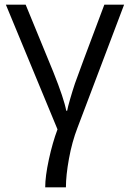

<svg xmlns="http://www.w3.org/2000/svg" viewBox="-20 -555 552 815"><path d="M259.8 240.2H171.9Q171.9 193.4 187.5 121.6Q203.1 49.8 224.1 -5.9L4.9 -535.2H88.9L206.1 -250Q252 -135.3 261.2 -85H265.1Q267.6 -99.6 277.6 -134.3Q287.6 -168.9 298.1 -200.4Q308.6 -231.9 422.9 -535.2H506.8L309.1 -13.2Q285.6 47.4 272.7 118.7Q259.8 189.9 259.8 240.2Z"/></svg>

Font: HunimalSansv1.5
Style: Regular
Weight: 400
Foundry: Ascender Corporation
Version: Version 1.10